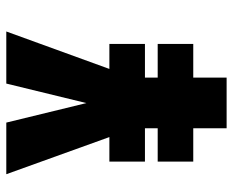

<svg xmlns="http://www.w3.org/2000/svg" viewBox="-85 -655 740 610"><g transform="rotate(-90 285.0 -350.0)"><path d="M182.5 0V-106H76.5V-219H182.5V-259.5H76.5V-372.5H154.5L36.5 -700H200.5L262.5 -445.5L324.5 -700H490L371 -372.5H450.5V-259.5H343.5V-219H450.5V-106H343.5V0Z"/></g></svg>

Font: League Mono Narrow ExtraBold
Style: Regular
Weight: 800
Width: 3
Designer: Tyler Finck
Foundry: The League of Moveable Type / Tyler Finck
Version: Version 2.210